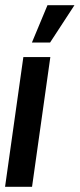

<svg xmlns="http://www.w3.org/2000/svg" viewBox="-30 -720 308 740"><path d="M60 -500H164L93.5 0H-10.5ZM93 -556 153 -700H257L163 -556Z"/></svg>

Font: Urbanist SemiBold
Style: Italic
Weight: 600
Italic angle: -8°
Designer: Corey Hu
Foundry: Corey Hu
Version: Version 1.321; ttfautohint (v1.8.4.7-5d5b)